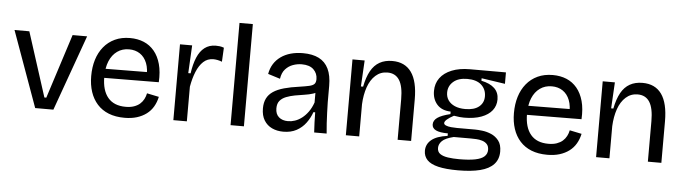

<svg xmlns="http://www.w3.org/2000/svg" viewBox="-51 -915 4640 1304"><g transform="rotate(5 2269.0 -263.0)"><path d="M203 0 17 -516H118L259 -77H272L413 -516H512L327 0Z M813 13Q751 13 704.5 -5.5Q658 -24 626.5 -59Q595 -94 579 -142.5Q563 -191 563 -250Q563 -311 578.5 -361.5Q594 -412 625 -450Q656 -488 701 -509Q746 -530 804 -530Q856 -530 898 -512.5Q940 -495 969.5 -459.5Q999 -424 1013.5 -371.5Q1028 -319 1024 -248L620 -245V-307L967 -310L938 -269Q942 -330 926 -370.5Q910 -411 878.5 -432Q847 -453 804 -453Q758 -453 723.5 -428.5Q689 -404 670.5 -359.5Q652 -315 652 -252Q652 -160 693 -111Q734 -62 814 -62Q847 -62 871 -70.5Q895 -79 911 -93Q927 -107 937 -126Q947 -145 951 -166L1033 -149Q1025 -112 1007.5 -82Q990 -52 962 -31Q934 -10 897 1.5Q860 13 813 13Z M1145 0V-274V-517H1228L1218 -327H1234Q1243 -390 1262 -435.5Q1281 -481 1312.5 -505Q1344 -529 1389 -529Q1401 -529 1414.5 -527.5Q1428 -526 1444 -520L1439 -424Q1424 -430 1408.5 -433Q1393 -436 1380 -436Q1340 -436 1312 -410Q1284 -384 1265.5 -339Q1247 -294 1237 -236V0Z M1535 0V-697H1626V0Z M1895 13Q1852 13 1818 -3Q1784 -19 1764 -51.5Q1744 -84 1744 -133Q1744 -172 1758 -200.5Q1772 -229 1801 -248.5Q1830 -268 1874.5 -280.5Q1919 -293 1979 -301Q2020 -307 2044 -312.5Q2068 -318 2078.5 -328.5Q2089 -339 2089 -362Q2089 -401 2062 -427.5Q2035 -454 1981 -454Q1951 -454 1921.5 -443.5Q1892 -433 1870 -409Q1848 -385 1842 -343L1759 -369Q1766 -408 1784.5 -437.5Q1803 -467 1832.5 -488Q1862 -509 1900 -519.5Q1938 -530 1983 -530Q2048 -530 2091.5 -508Q2135 -486 2157 -440.5Q2179 -395 2179 -324V-213Q2180 -180 2181 -143Q2182 -106 2184.5 -69.5Q2187 -33 2190 0H2105Q2103 -34 2101.5 -68Q2100 -102 2100 -137H2088Q2074 -97 2048.5 -62.5Q2023 -28 1985 -7.5Q1947 13 1895 13ZM1921 -61Q1944 -61 1968 -69Q1992 -77 2015 -94.5Q2038 -112 2057.5 -139Q2077 -166 2090 -203V-289L2117 -287Q2101 -271 2075 -262.5Q2049 -254 2017 -249.5Q1985 -245 1953 -239Q1921 -233 1894 -222.5Q1867 -212 1851 -193Q1835 -174 1835 -141Q1835 -102 1858.5 -81.5Q1882 -61 1921 -61Z M2321 0V-308V-517H2404L2394 -339H2409Q2422 -405 2445.5 -447Q2469 -489 2505.5 -509.5Q2542 -530 2592 -530Q2678 -530 2722 -468.5Q2766 -407 2766 -283V0H2674V-276Q2674 -365 2647 -407Q2620 -449 2566 -449Q2519 -449 2485 -418.5Q2451 -388 2433 -336Q2415 -284 2412 -219V0Z M3100 171Q3017 171 2965 158.5Q2913 146 2889 120.5Q2865 95 2865 58Q2865 13 2900.5 -16.5Q2936 -46 3010 -56V-73Q2955 -73 2928.5 -86Q2902 -99 2902 -125Q2902 -152 2928.5 -171Q2955 -190 3016 -205V-222Q2955 -224 2923 -260Q2891 -296 2891 -352Q2891 -403 2918.5 -440.5Q2946 -478 2998 -499Q3050 -520 3121 -520H3367V-442L3206 -466V-449Q3265 -437 3295.5 -408Q3326 -379 3326 -332Q3326 -289 3301 -257Q3276 -225 3228 -207Q3180 -189 3110 -189Q3095 -189 3080 -190.5Q3065 -192 3041 -196Q3011 -180 2995 -166Q2979 -152 2979 -141Q2979 -131 2993 -125Q3007 -119 3028 -117Q3049 -115 3068 -115H3192Q3211 -115 3241.5 -111.5Q3272 -108 3302.5 -95Q3333 -82 3354 -55Q3375 -28 3375 19Q3375 72 3343.5 106Q3312 140 3251 155.5Q3190 171 3100 171ZM3101 95Q3169 95 3211 86.5Q3253 78 3272.5 60Q3292 42 3292 15Q3292 -10 3279 -24Q3266 -38 3246 -44Q3226 -50 3206 -51Q3186 -52 3170 -52H3052Q2995 -38 2973.5 -16.5Q2952 5 2952 31Q2952 58 2971.5 71.5Q2991 85 3025 90Q3059 95 3101 95ZM3113 -248Q3174 -248 3206.5 -274.5Q3239 -301 3239 -345Q3239 -393 3206 -423Q3173 -453 3110 -453Q3049 -453 3015 -423.5Q2981 -394 2981 -349Q2981 -319 2996.5 -296.5Q3012 -274 3041.5 -261Q3071 -248 3113 -248Z M3695 13Q3633 13 3586.5 -5.5Q3540 -24 3508.5 -59Q3477 -94 3461 -142.5Q3445 -191 3445 -250Q3445 -311 3460.5 -361.5Q3476 -412 3507 -450Q3538 -488 3583 -509Q3628 -530 3686 -530Q3738 -530 3780 -512.5Q3822 -495 3851.5 -459.5Q3881 -424 3895.5 -371.5Q3910 -319 3906 -248L3502 -245V-307L3849 -310L3820 -269Q3824 -330 3808 -370.5Q3792 -411 3760.5 -432Q3729 -453 3686 -453Q3640 -453 3605.5 -428.5Q3571 -404 3552.5 -359.5Q3534 -315 3534 -252Q3534 -160 3575 -111Q3616 -62 3696 -62Q3729 -62 3753 -70.5Q3777 -79 3793 -93Q3809 -107 3819 -126Q3829 -145 3833 -166L3915 -149Q3907 -112 3889.5 -82Q3872 -52 3844 -31Q3816 -10 3779 1.5Q3742 13 3695 13Z M4027 0V-308V-517H4110L4100 -339H4115Q4128 -405 4151.5 -447Q4175 -489 4211.5 -509.5Q4248 -530 4298 -530Q4384 -530 4428 -468.5Q4472 -407 4472 -283V0H4380V-276Q4380 -365 4353 -407Q4326 -449 4272 -449Q4225 -449 4191 -418.5Q4157 -388 4139 -336Q4121 -284 4118 -219V0Z"/></g></svg>

Font: Bricolage Grotesque 28pt
Style: Regular
Weight: 400
Version: Version 1.001;gftools[0.9.33.dev8+g029e19f]